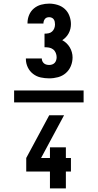

<svg xmlns="http://www.w3.org/2000/svg" viewBox="-20 -873 540 1061"><path d="M58 -307V-373H442V-307ZM252 -440Q228 -440 205 -445Q182 -450 163 -464.5Q144 -479 133.5 -501Q123 -523 123 -547V-550H211V-549Q211 -541 214.5 -534Q218 -527 223.5 -522.5Q229 -518 236.5 -516Q244 -514 252 -514Q261 -514 269 -517Q277 -520 282.5 -526Q288 -532 290.5 -540.5Q293 -549 293 -557Q293 -569 288 -581Q283 -593 273 -600.5Q263 -608 251 -610Q239 -612 226 -612V-687Q237 -687 248 -689Q259 -691 267.5 -698.5Q276 -706 280 -716.5Q284 -727 284 -738Q284 -746 282.5 -753Q281 -760 277 -766Q273 -772 266 -775Q259 -778 252 -778Q245 -778 239 -776Q233 -774 228.5 -768.5Q224 -763 222 -756.5Q220 -750 220 -744V-743H132V-746Q132 -769 141 -790.5Q150 -812 167.5 -826.5Q185 -841 207 -847Q229 -853 252 -853Q275 -853 298 -846Q321 -839 338 -823.5Q355 -808 363.5 -785.5Q372 -763 372 -740Q372 -727 369 -714Q366 -701 359.5 -689Q353 -677 344 -667.5Q335 -658 324 -651Q337 -644 347.5 -634Q358 -624 365.5 -611.5Q373 -599 377 -584.5Q381 -570 381 -556Q381 -531 371.5 -508Q362 -485 343.5 -469Q325 -453 301 -446.5Q277 -440 252 -440ZM256 168V75H125V0L252 -236H334L207 0H256V-59H344V0H372V75H344V168Z"/></svg>

Font: Iosevka Extrabold
Style: Regular
Weight: 800
Monospace: yes
Designer: Belleve Invis
Foundry: Belleve Invis
Version: Version 32.5.0; ttfautohint (v1.8.4)